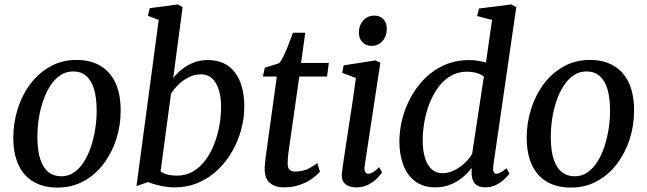

<svg xmlns="http://www.w3.org/2000/svg" viewBox="-20 -837 2926 868"><path d="M325.5 -566Q390 -566 434.5 -539.2Q479 -512.5 502.2 -461.8Q525.5 -411 525.5 -338.5Q526 -271 505.8 -208.2Q485.5 -145.5 448 -96Q410.5 -46.5 357.8 -17.8Q305 11 240 11Q177 11 132 -15Q87 -41 63.8 -91.2Q40.5 -141.5 40 -212.5Q40 -281 60 -344.5Q80 -408 117.5 -457.8Q155 -507.5 207.8 -536.8Q260.5 -566 325.5 -566ZM310.5 -514Q277.5 -514 251.5 -496Q225.5 -478 206 -447.2Q186.5 -416.5 173.8 -378Q161 -339.5 155 -298Q149 -256.5 149 -218Q149 -157.5 161.8 -118Q174.5 -78.5 198.8 -59.2Q223 -40 257 -40Q289.5 -40 315.2 -58Q341 -76 360.2 -106.8Q379.5 -137.5 392 -176Q404.5 -214.5 410.8 -255.8Q417 -297 417 -335.5Q417 -396 404.8 -435.2Q392.5 -474.5 369.2 -494.2Q346 -514 310.5 -514Z M763 -484Q778.5 -504.5 801.8 -523.2Q825 -542 854.5 -553.8Q884 -565.5 918.5 -565.5Q974.5 -565.5 1011.2 -539.2Q1048 -513 1066.2 -465.8Q1084.5 -418.5 1084.5 -355Q1084.5 -304.5 1070.8 -252.8Q1057 -201 1030.5 -154Q1004 -107 965.5 -70Q927 -33 877.5 -11.5Q828 10 768 10Q737 10 703.8 2.5Q670.5 -5 649 -14L597 4.5L697.5 -747L648.5 -765.5L657 -800L784 -817L805.5 -804.5ZM706 -62.5Q720.5 -51.5 739.8 -47.2Q759 -43 779 -43Q820.5 -43 852.8 -62Q885 -81 909 -113.2Q933 -145.5 948.5 -185.8Q964 -226 971.8 -269.2Q979.5 -312.5 979.5 -352.5Q979.5 -420 956.2 -460.5Q933 -501 888.5 -501Q858.5 -501 831.8 -487Q805 -473 784.8 -452.8Q764.5 -432.5 753 -413Z M1288 -175.5Q1285.5 -158 1283.8 -145Q1282 -132 1281.2 -120.2Q1280.5 -108.5 1280.5 -95.5Q1280.5 -79.5 1288.5 -70.5Q1296.5 -61.5 1313 -61.5Q1348.5 -61.5 1373.8 -74.2Q1399 -87 1414.5 -100L1426.5 -60.5Q1414.5 -46.5 1391.8 -30Q1369 -13.5 1336.5 -1.8Q1304 10 1262.5 10Q1225 10 1200.8 -9.5Q1176.5 -29 1176.5 -73.5Q1176.5 -79 1177 -86Q1177.5 -93 1178.5 -102.8Q1179.5 -112.5 1181 -125.2Q1182.5 -138 1185 -155L1231.5 -491H1168.5L1177 -530.5L1242 -551.5Q1252.5 -563 1264 -587.5Q1275.5 -612 1286.2 -640Q1297 -668 1304.5 -689H1360L1341 -552.5H1466.5L1458.5 -491H1333Z M1592 10Q1570 10 1554.2 3.2Q1538.5 -3.5 1531 -17.5Q1523.5 -31.5 1525.5 -53.5Q1527.5 -73 1532.8 -107.8Q1538 -142.5 1544.8 -187.5Q1551.5 -232.5 1559.5 -283Q1567.5 -333.5 1575 -385Q1582.5 -436.5 1589 -484.5L1527 -507.5L1533.5 -541.5L1677.5 -564L1699.5 -553.5L1628.5 -87Q1626 -69 1631 -60.2Q1636 -51.5 1644 -51.5Q1654.5 -51.5 1666 -58.2Q1677.5 -65 1694.5 -81.5L1707 -56.5Q1702 -49 1686.8 -33Q1671.5 -17 1647.5 -3.5Q1623.5 10 1592 10ZM1659.5 -629.5Q1634.5 -629.5 1618.2 -646.5Q1602 -663.5 1602.5 -691.5Q1603 -724 1623 -745.2Q1643 -766.5 1672.5 -766.5Q1698 -766.5 1713.5 -750Q1729 -733.5 1728.5 -707.5Q1728.5 -673 1709 -651.2Q1689.5 -629.5 1659.5 -629.5Z M2210 -87.5Q2208 -69.5 2211.5 -60.5Q2215 -51.5 2223.5 -51.5Q2233 -51.5 2243.8 -57.5Q2254.5 -63.5 2270 -76.5L2283 -51.5Q2278.5 -45 2263.5 -30Q2248.5 -15 2225.5 -2.5Q2202.5 10 2172.5 10Q2143 10 2127.8 -6Q2112.5 -22 2112 -55L2112.5 -78Q2097 -57 2073 -36.5Q2049 -16 2017.5 -3Q1986 10 1948.5 10Q1892.5 10 1856.2 -17.8Q1820 -45.5 1802.8 -92.5Q1785.5 -139.5 1785.5 -198Q1785.5 -247 1798.5 -298.8Q1811.5 -350.5 1837.5 -398Q1863.5 -445.5 1901.8 -483.5Q1940 -521.5 1990.5 -543.5Q2041 -565.5 2103.5 -565.5Q2121 -565.5 2140.5 -562.2Q2160 -559 2177 -554.5L2204.5 -747L2137 -764.5L2145.5 -798.5L2291.5 -817L2314 -804.5ZM2167.5 -491Q2152.5 -502.5 2132.5 -507.8Q2112.5 -513 2092 -513Q2050 -513 2017 -493.2Q1984 -473.5 1960.2 -440.8Q1936.5 -408 1921 -367.5Q1905.5 -327 1898.2 -284.5Q1891 -242 1891 -203Q1891 -157 1901.2 -123.5Q1911.5 -90 1931.2 -72Q1951 -54 1979 -54Q2008.5 -54 2035 -67.5Q2061.5 -81 2082.2 -101.2Q2103 -121.5 2114.5 -141.5Z M2646.5 -566Q2711 -566 2755.5 -539.2Q2800 -512.5 2823.2 -461.8Q2846.5 -411 2846.5 -338.5Q2847 -271 2826.8 -208.2Q2806.5 -145.5 2769 -96Q2731.5 -46.5 2678.8 -17.8Q2626 11 2561 11Q2498 11 2453 -15Q2408 -41 2384.8 -91.2Q2361.5 -141.5 2361 -212.5Q2361 -281 2381 -344.5Q2401 -408 2438.5 -457.8Q2476 -507.5 2528.8 -536.8Q2581.5 -566 2646.5 -566ZM2631.5 -514Q2598.5 -514 2572.5 -496Q2546.5 -478 2527 -447.2Q2507.5 -416.5 2494.8 -378Q2482 -339.5 2476 -298Q2470 -256.5 2470 -218Q2470 -157.5 2482.8 -118Q2495.5 -78.5 2519.8 -59.2Q2544 -40 2578 -40Q2610.5 -40 2636.2 -58Q2662 -76 2681.2 -106.8Q2700.5 -137.5 2713 -176Q2725.5 -214.5 2731.8 -255.8Q2738 -297 2738 -335.5Q2738 -396 2725.8 -435.2Q2713.5 -474.5 2690.2 -494.2Q2667 -514 2631.5 -514Z"/></svg>

Font: Merriweather 24pt
Style: Italic
Weight: 400
Italic angle: -7.8°
Designer: Eben Sorkin
Foundry: Eben Sorkin
Version: Version 2.101